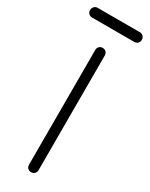

<svg xmlns="http://www.w3.org/2000/svg" viewBox="-278 -1001 814 1045"><g transform="rotate(30 129.5 -478.0)"><path d="M130 0Q117 0 108.5 -8.5Q100 -17 100 -30V-751Q100 -764 108.5 -772.5Q117 -781 130 -781Q143 -781 151.5 -772.5Q160 -764 160 -751V-30Q160 -17 151.5 -8.5Q143 0 130 0ZM-3 -895Q-16 -895 -24.5 -903.5Q-33 -912 -33 -925Q-33 -938 -24.5 -947Q-16 -956 -3 -956H262Q275 -956 283.5 -947Q292 -938 292 -925Q292 -912 283.5 -903.5Q275 -895 262 -895Z"/></g></svg>

Font: ComfortaaLight
Style: Regular
Weight: 300
Designer: Johan Aakerlund
Foundry: Johan Aakerlund
Version: Version 3.104; ttfautohint (v1.8.1.43-b0c9)